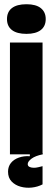

<svg xmlns="http://www.w3.org/2000/svg" viewBox="-20 -729 248 907"><path d="M27 0V-528H181V0ZM105 -569Q60 -569 36.5 -587Q13 -605 13 -639Q13 -673 36.5 -691Q60 -709 105 -709Q150 -709 173 -690.5Q196 -672 196 -639Q196 -605 172.5 -587Q149 -569 105 -569ZM181 142Q158 154 130.5 157Q103 160 77.5 153Q52 146 35 128.5Q18 111 18 82Q18 58 31.5 41Q45 24 69 15.5Q93 7 121 9V-5H182V0Q147 7 129 20.5Q111 34 111 46Q111 55 118.5 59Q126 63 137.5 63.5Q149 64 160.5 61Q172 58 181 56Z"/></svg>

Font: Bricolage Grotesque 72pt Condensed ExtraBold
Style: Regular
Weight: 800
Width: 3
Designer: Mathieu Triay
Foundry: Atelier Triay
Version: Version 1.001;gftools[0.9.33.dev8+g029e19f]